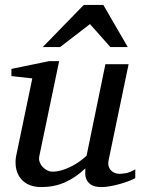

<svg xmlns="http://www.w3.org/2000/svg" viewBox="-20 -740 567 772"><path d="M523.9 -23.9Q514.6 -18.6 498.3 -12.2Q481.9 -5.9 462.9 -0.5Q443.8 4.9 424.1 8.5Q404.3 12.2 388.2 12.2Q359.9 12.2 346.2 2.7Q332.5 -6.8 327.4 -19.3Q322.3 -31.7 322.8 -44.4Q323.2 -57.1 323.2 -63Q283.7 -25.4 240.5 -6.6Q197.3 12.2 147 12.2Q112.3 12.2 90.3 0Q68.4 -12.2 57.1 -30.8Q45.9 -49.3 43.5 -71.3Q41 -93.3 44.9 -112.8L109.9 -424.8L25.9 -434.1V-462.9L176.8 -494.1H217.8L138.2 -112.8Q135.3 -100.1 139.4 -88.6Q143.6 -77.1 151.6 -68.6Q159.7 -60.1 169.9 -54.9Q180.2 -49.8 189.9 -49.8Q208 -49.8 226.3 -54.9Q244.6 -60.1 262.7 -68.8Q280.8 -77.6 297.4 -89.1Q314 -100.6 328.1 -113.8L403.8 -481.9H497.1L417 -97.2Q413.6 -81.5 417 -71Q420.4 -60.5 427.5 -53.7Q434.6 -46.9 443.6 -43.9Q452.6 -41 460.9 -41Q470.7 -41 486.8 -43.9Q502.9 -46.9 523.9 -59.1ZM423.8 -550.8 341.8 -643.1 221.7 -550.8H151.9L316.9 -720.2H395.5L493.7 -550.8Z"/></svg>

Font: Charis SIL Phon
Style: Italic
Weight: 400
Italic angle: -11°
Foundry: SIL International
Version: Version 5.000